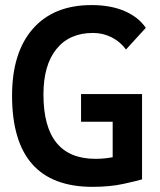

<svg xmlns="http://www.w3.org/2000/svg" viewBox="-20 -723 626 753"><path d="M342.8 9.8Q27.3 9.8 27.3 -347.7Q27.3 -517.1 108.9 -610.1Q190.4 -703.1 338.9 -703.1Q413.6 -703.1 468.3 -679.7Q522.9 -656.2 551.8 -613.8L474.1 -528.8Q451.7 -559.6 417.7 -576.7Q383.8 -593.8 344.7 -593.8Q252.4 -593.8 201.4 -530.8Q150.4 -467.8 150.4 -352.5Q150.4 -100.1 354.5 -100.1Q373 -100.1 389.9 -101.8Q406.7 -103.5 421.9 -106.4V-245.6H297.9V-354H537.1V-19.5Q516.1 -13.2 463.4 -1.7Q410.6 9.8 342.8 9.8Z"/></svg>

Font: Cascadia Mono NF SemiBold
Style: Regular
Weight: 600
Monospace: yes
Designer: Aaron Bell
Foundry: Saja Typeworks
Version: Version 2404.023; ttfautohint (v1.8.4)